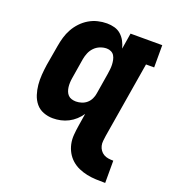

<svg xmlns="http://www.w3.org/2000/svg" viewBox="-138 -643 876 973"><g transform="rotate(20 300.0 -156.5)"><path d="M540 225H539Q514 225 489.5 224Q465 223 441 218Q417 213 395.5 203.5Q374 194 356.5 178.5Q339 163 327.5 142.5Q316 122 311 98.5Q306 75 308 50Q310 25 314 0L325 -69Q313 -51 296.5 -36Q280 -21 260.5 -11Q241 -1 220 3.5Q199 8 178 8Q151 8 126.5 -1.5Q102 -11 86 -30.5Q70 -50 62 -75Q54 -100 51.5 -126.5Q49 -153 51 -180.5Q53 -208 57 -235L76 -345Q80 -369 87 -393Q94 -417 106.5 -439.5Q119 -462 137 -481Q155 -500 177 -513Q199 -526 223.5 -532Q248 -538 273 -538Q294 -538 314 -532.5Q334 -527 349 -513.5Q364 -500 373.5 -482Q383 -464 388 -444L402 -530H573V-410H529L461 0Q459 14 457.5 28Q456 42 459 54.5Q462 67 469.5 77.5Q477 88 488 94.5Q499 101 512.5 103Q526 105 540 105ZM259 -112Q274 -112 289.5 -117Q305 -122 317 -132.5Q329 -143 336 -158Q343 -173 345 -188L363 -298Q365 -311 366.5 -324Q368 -337 367.5 -349.5Q367 -362 364.5 -374.5Q362 -387 356 -397Q350 -407 339 -412.5Q328 -418 315 -418Q297 -418 279.5 -411Q262 -404 249 -390.5Q236 -377 229 -360Q222 -343 219 -326L201 -216Q199 -204 198.5 -191.5Q198 -179 199.5 -167.5Q201 -156 205 -145.5Q209 -135 216.5 -127Q224 -119 235.5 -115.5Q247 -112 259 -112Z"/></g></svg>

Font: Iosevka Curly Slab HvExObl
Style: Regular
Weight: 900
Width: 7
Italic angle: -9°
Monospace: yes
Designer: Belleve Invis
Foundry: Belleve Invis
Version: Version 11.1.0; ttfautohint (v1.8.3)